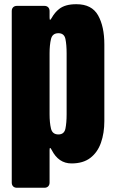

<svg xmlns="http://www.w3.org/2000/svg" viewBox="-20 -760 541 902"><path d="M59.6 122.1Q48.3 122.1 41.7 115.5Q35.2 108.9 35.2 97.7V-708Q35.2 -719.2 41.7 -725.8Q48.3 -732.4 59.6 -732.4H188.5Q199.7 -732.4 206.3 -725.8Q212.9 -719.2 212.9 -708V-678.7Q212.9 -667 215.3 -667Q217.8 -667 223.1 -676.3Q237.3 -701.7 257.8 -717.8Q286.1 -740.2 337.4 -740.2Q338.4 -740.2 339.4 -740.2Q411.1 -740.2 440.7 -688Q470.2 -635.7 470.2 -551.3V-190.9Q470.2 -134.8 454.3 -89.6Q438.5 -44.4 404.5 -18.3Q370.6 7.8 315.9 7.8Q254.9 7.8 222.7 -55.7Q217.8 -64.9 215.3 -64.9Q212.9 -64.9 212.9 -53.7V97.7Q212.9 108.9 206.3 115.5Q199.7 122.1 188.5 122.1ZM254.4 -128.4Q281.7 -128.4 287.4 -155.8Q293 -183.1 293 -223.1V-509.3Q293 -549.8 287.4 -576.9Q281.7 -604 254.4 -604Q226.1 -604 219.5 -576.4Q212.9 -548.8 212.9 -509.3V-223.1Q212.9 -183.6 219.5 -156Q226.1 -128.4 254.4 -128.4Z"/></svg>

Font: Fz Anton Round
Style: Regular
Weight: 400
Designer: Vernon Adams
Foundry: Vernon Adams
Version: Version 2.0 Mod + VH boi FontZin